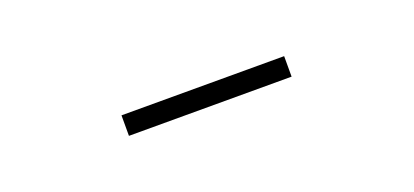

<svg xmlns="http://www.w3.org/2000/svg" viewBox="-14 -800 569 264"><g transform="rotate(-20 270.0 -668.0)"><path d="M151 -683H389V-653H151Z"/></g></svg>

Font: IBM Plex Sans Condensed ExtraLight
Style: Regular
Weight: 200
Width: 3
Designer: Mike Abbink, Paul van der Laan, Pieter van Rosmalen
Foundry: Bold Monday
Version: Version 1.3